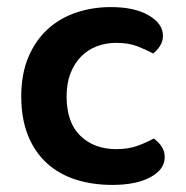

<svg xmlns="http://www.w3.org/2000/svg" viewBox="-20 -508 524 542"><path d="M308 -387Q278 -387 252.5 -377Q227 -367 208.5 -348Q190 -329 179 -301Q168 -273 168 -236Q168 -162 207 -124.5Q246 -87 308 -87Q343 -87 368.5 -96.5Q394 -106 414 -117Q428 -107 436.5 -94Q445 -81 445 -64Q445 -30 405 -8Q365 14 297 14Q240 14 192.5 -1.5Q145 -17 111 -48.5Q77 -80 58.5 -127Q40 -174 40 -236Q40 -299 60 -346.5Q80 -394 114.5 -425.5Q149 -457 195 -472.5Q241 -488 293 -488Q360 -488 400 -464.5Q440 -441 440 -407Q440 -391 431.5 -378Q423 -365 412 -357Q392 -368 367.5 -377.5Q343 -387 308 -387Z"/></svg>

Font: Baloo Paaji 2 SemiBold
Style: Regular
Weight: 600
Designer: Shuchita Grover, Noopur Datye and Ek Type
Foundry: Ek Type
Version: Version 1.640;hotconv 1.0.111;makeotfexe 2.5.65597; ttfautoh